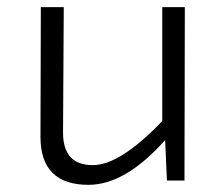

<svg xmlns="http://www.w3.org/2000/svg" viewBox="-20 -504 603 536"><path d="M495 0H446L441 -113Q330 12 227 12Q93 12 93 -122L94 -484H158L156 -136Q155 -43 239 -43Q315 -43 433 -166V-484H496Z"/></svg>

Font: Taylor Sans Light
Style: Regular
Weight: 300
Italic angle: -8°
Designer: Natanael Gama
Version: Version 1.001 September 8, 2015